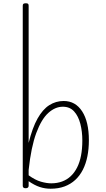

<svg xmlns="http://www.w3.org/2000/svg" viewBox="-20 -1136 650 1173"><path d="M136 14Q127 14 123 10Q119 6 119 -1V-1101Q119 -1110 123.5 -1113Q128 -1116 138 -1116Q147 -1116 151 -1113Q155 -1110 155 -1101V-263Q178 -356 209.5 -412Q241 -468 281 -493.5Q321 -519 369 -519Q441 -519 482 -455.5Q523 -392 523 -279Q523 -227 514 -181.5Q505 -136 486.5 -99.5Q468 -63 440 -37Q412 -11 374.5 3Q337 17 289 17Q255 17 223 6.5Q191 -4 155 -29V-1Q155 6 150.5 10Q146 14 136 14ZM155 -65Q195 -36 230 -26Q265 -16 293 -16Q329 -16 359 -27Q389 -38 412 -59.5Q435 -81 451 -112.5Q467 -144 475 -185.5Q483 -227 483 -278Q483 -332 471 -379Q459 -426 433 -455Q407 -484 364 -484Q317 -484 275 -446Q233 -408 201.5 -323Q170 -238 155 -98Z"/></svg>

Font: Playwrite FR Moderne Thin
Style: Regular
Weight: 250
Version: Version 1.002